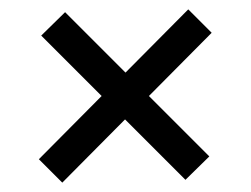

<svg xmlns="http://www.w3.org/2000/svg" viewBox="-20 -496 535 410"><path d="M113 -106 63 -156 197 -291 68 -420 119 -470 248 -341 382 -476 432 -426 298 -291 427 -162 376 -112 247 -241Z"/></svg>

Font: DeepMind Sans
Style: Regular
Weight: 400
Designer: Jonny Pinhorn / Modifications: Colophon Foundry
Foundry: Colophon Foundry
Version: Version 1.002; ttfautohint (v1.8.2)